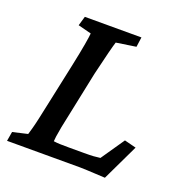

<svg xmlns="http://www.w3.org/2000/svg" viewBox="-109 -668 728 769"><g transform="rotate(20 255.0 -284.0)"><path d="M419.9 4.9Q400.4 3.9 380.9 2.9Q361.3 2 343.3 1Q325.2 0 311.5 0H1L7.8 -40L71.3 -54.7Q74.2 -64.5 79.1 -81.5Q84 -98.6 90.3 -127.4Q96.7 -156.2 105.5 -198.2L142.6 -372.1Q156.2 -436.5 162.1 -471.2Q168 -505.9 168.9 -518.6L112.3 -533.2L124 -573.2H365.2L359.4 -531.2L275.4 -518.6Q271.5 -506.8 262.2 -470.7Q252.9 -434.6 238.3 -372.1L202.1 -198.2Q192.4 -154.3 187 -126Q181.6 -97.7 179.7 -83Q177.7 -68.4 177.7 -62.5Q191.4 -60.5 206.5 -60.1Q221.7 -59.6 243.2 -59.6H304.7Q333 -59.6 347.2 -60.5Q361.3 -61.5 376 -63.5L444.3 -163.1L494.1 -150.4Z"/></g></svg>

Font: Crimson Pro ExtraLight Medium
Style: Italic
Weight: 500
Italic angle: -12°
Version: Version 1.002